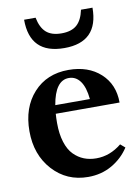

<svg xmlns="http://www.w3.org/2000/svg" viewBox="-81 -752 597 819"><g transform="rotate(-10 217.0 -343.0)"><path d="M230 -547.9Q81.1 -547.9 81.1 -696.8H130.9Q139.6 -652.8 162.8 -632.3Q186 -611.8 229 -611.8Q272 -611.8 295.2 -632.3Q318.4 -652.8 327.6 -696.8H377.4Q377.4 -547.9 230 -547.9ZM234.9 11.2Q142.1 11.2 81.5 -55.4Q21 -122.1 21 -224.1Q21 -326.7 78.4 -389.9Q135.7 -453.1 230 -453.1Q315.4 -453.1 368.2 -405Q420.9 -356.9 420.9 -278.3H144.5Q143.1 -258.8 143.1 -238.3Q143.1 -190.9 154.3 -155.5Q165.5 -120.1 185.3 -100.1Q205.1 -80.1 229.2 -70.6Q253.4 -61 282.7 -61Q341.8 -61 392.1 -102.1L412.1 -85Q383.8 -41.5 337.9 -15.1Q292 11.2 234.9 11.2ZM225.6 -418.9Q166.5 -418.9 148.9 -314.9H298.8Q293.9 -366.2 274.9 -392.6Q255.9 -418.9 225.6 -418.9Z"/></g></svg>

Font: Elstob 10pt
Style: Bold
Weight: 700
Designer: Peter S. Baker
Version: Version 1.015